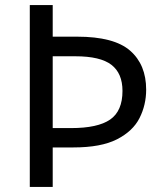

<svg xmlns="http://www.w3.org/2000/svg" viewBox="-20 -734 645 754"><path d="M554 -382Q554 -322 528 -270.5Q502 -219 439.5 -187Q377 -155 268 -155H187V0H97V-714H187V-590H283Q428 -590 491 -535Q554 -480 554 -382ZM259 -231Q364 -231 412.5 -264.5Q461 -298 461 -377Q461 -446 417.5 -479.5Q374 -513 276 -513H187V-231Z"/></svg>

Font: Noto Sans Tifinagh Tawellemmet
Style: Regular
Weight: 400
Designer: JamraPatel
Foundry: JamraPatel LLC
Version: Version 2.006; ttfautohint (v1.8.4.7-5d5b)